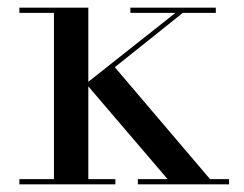

<svg xmlns="http://www.w3.org/2000/svg" viewBox="-20 -480 636 500"><path d="M30.5 -13.5H120.5V-446.5H30.5V-460H210V-267L437 -446.5H319.5V-460H542V-446.5H456L279 -305L527 -13.5H576.5V0H339V-13.5H416.5L210 -255V-13.5H280.5V0H30.5Z"/></svg>

Font: Bodoni* 16
Style: Regular
Weight: 400
Version: Version 2.2